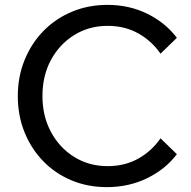

<svg xmlns="http://www.w3.org/2000/svg" viewBox="-20 -751 783 787"><path d="M638 -184 705 -119Q658 -57 583 -20.5Q508 16 418 16Q339 16 272.5 -12Q206 -40 157 -90.5Q108 -141 80.5 -209Q53 -277 53 -357Q53 -437 81 -505.5Q109 -574 158.5 -624.5Q208 -675 275 -703Q342 -731 421 -731Q510 -731 584 -694.5Q658 -658 705 -596L638 -531Q602 -583 547 -614Q492 -645 421 -645Q345 -645 284.5 -607.5Q224 -570 189 -505.5Q154 -441 154 -357Q154 -275 189 -210Q224 -145 284.5 -107.5Q345 -70 421 -70Q492 -70 547 -101Q602 -132 638 -184Z"/></svg>

Font: Wix Madefor Display Medium
Style: Regular
Weight: 500
Designer: Dalton Maag Ltd
Foundry: Dalton Maag Ltd
Version: Version 3.100